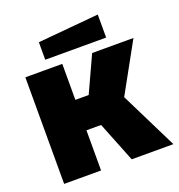

<svg xmlns="http://www.w3.org/2000/svg" viewBox="-132 -839 883 948"><g transform="rotate(-20 310.0 -364.5)"><path d="M44 0V-560H238V-371H308L395 -560H612L469 -301L618 0H399L315 -211H238V0ZM166 -608V-700L486 -729V-608Z"/></g></svg>

Font: Tektur ExtraBold
Style: Regular
Weight: 800
Designer: Adam Jagosz
Foundry: Adam Jagosz
Version: Version 1.005;gftools[0.9.30]